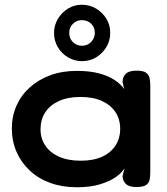

<svg xmlns="http://www.w3.org/2000/svg" viewBox="-20 -781 704 810"><path d="M555 8Q525 8 511.5 -4.5Q498 -17 497 -37L505 -71Q494 -52 468.5 -34Q443 -16 402 -3.5Q361 9 304 9Q242 9 191.5 -9.5Q141 -28 105 -62Q69 -96 49.5 -141Q30 -186 30 -239Q30 -291 49.5 -335Q69 -379 105.5 -412Q142 -445 192 -463.5Q242 -482 304 -482Q358 -482 397.5 -471.5Q437 -461 463.5 -443.5Q490 -426 504 -405L497 -434Q497 -457 511 -470Q525 -483 556 -483Q584 -483 596 -474.5Q608 -466 611 -451.5Q614 -437 614 -419V-53Q614 -36 611 -22Q608 -8 595.5 0Q583 8 555 8ZM321 -103Q374 -103 411 -120Q448 -137 467.5 -167.5Q487 -198 487 -237Q487 -278 467 -308Q447 -338 410 -355Q373 -372 319 -372Q266 -372 228 -354.5Q190 -337 170.5 -306.5Q151 -276 151 -235Q151 -197 171 -167Q191 -137 229 -120Q267 -103 321 -103ZM326 -523Q294 -523 267 -539Q240 -555 224 -582Q208 -609 208 -642Q208 -674 224 -701Q240 -728 266.5 -744.5Q293 -761 325 -761Q358 -761 385 -745Q412 -729 428.5 -702.5Q445 -676 445 -642Q445 -609 428.5 -582Q412 -555 385.5 -539Q359 -523 326 -523ZM326 -588Q349 -588 364.5 -604Q380 -620 380 -643Q380 -666 364.5 -681Q349 -696 325 -696Q303 -696 287.5 -680.5Q272 -665 272 -643Q272 -619 287.5 -603.5Q303 -588 326 -588Z"/></svg>

Font: Fredoka SemiExpanded Medium
Style: Regular
Weight: 500
Width: 6
Designer: Ben Nathan
Foundry: Milena B. Brandão, Ben Nathan
Version: Version 2.001